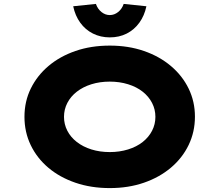

<svg xmlns="http://www.w3.org/2000/svg" viewBox="-20 -951 1121 981"><path d="M541 10Q445 10 365 -17.5Q285 -45 227 -94Q169 -143 137 -209.5Q105 -276 105 -354Q105 -433 137.5 -499Q170 -565 228 -614Q286 -663 365.5 -690.5Q445 -718 541 -718Q636 -718 715.5 -690.5Q795 -663 853.5 -613.5Q912 -564 944 -498Q976 -432 976 -355Q976 -277 944 -210.5Q912 -144 853.5 -94.5Q795 -45 715.5 -17.5Q636 10 541 10ZM541 -174Q591 -174 634.5 -187.5Q678 -201 709 -225.5Q740 -250 757 -283Q774 -316 774 -354Q774 -392 757 -425Q740 -458 709 -482.5Q678 -507 634.5 -520.5Q591 -534 541 -534Q490 -534 447 -520.5Q404 -507 372.5 -482.5Q341 -458 324 -425Q307 -392 307 -354Q307 -316 324 -283Q341 -250 372.5 -225.5Q404 -201 447 -187.5Q490 -174 541 -174ZM541 -760Q494 -760 455 -779.5Q416 -799 390 -835Q364 -871 354 -919L470 -931Q479 -905 498.5 -889.5Q518 -874 541 -874Q564 -874 583.5 -889.5Q603 -905 612 -931L728 -919Q718 -871 692 -835Q666 -799 627.5 -779.5Q589 -760 541 -760Z"/></svg>

Font: Lexend Tera ExtraBold
Style: Regular
Weight: 800
Designer: Bonnie Shaver-Troup, Thomas Jockin
Foundry: Lexend
Version: Version 1.007